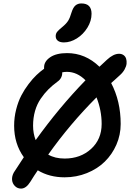

<svg xmlns="http://www.w3.org/2000/svg" viewBox="-20 -1019 782 1114"><path d="M351.1 -772.9Q327.6 -772.9 315.4 -782.7Q303.2 -792.5 303.2 -809.1Q303.2 -823.7 311.5 -834.2Q319.8 -844.7 340.8 -861.8Q364.7 -881.3 375.5 -898.7Q386.2 -916 395 -946.8Q404.3 -976.1 418 -987.5Q431.6 -999 452.1 -999Q511.2 -999 511.2 -939Q511.2 -897.5 487.1 -858.4Q462.9 -819.3 425.8 -796.1Q388.7 -772.9 351.1 -772.9ZM102.1 75.2Q81.1 75.2 66.4 60.3Q51.8 45.4 50 24.7Q48.3 3.9 60.1 -18.1Q91.8 -67.9 118.2 -106.9Q62 -184.6 62 -290Q62 -337.9 73.7 -383.8Q85.4 -429.7 103.5 -464.6Q121.6 -499.5 145.8 -531.2Q169.9 -563 191.9 -583.7Q213.9 -604.5 235.8 -620.1V-628.9Q235.8 -662.6 271.2 -686.8Q306.6 -710.9 369.1 -710.9Q475.1 -710.9 557.1 -631.8Q592.3 -664.6 600.1 -671.9Q637.7 -707 670.9 -707Q685.5 -707 696.5 -699.5Q707.5 -691.9 711.7 -678.7Q715.8 -665.5 714.4 -649.9Q712.9 -634.3 702.9 -616.2Q692.9 -598.1 675.8 -583Q667.5 -575.2 650.4 -559.8Q633.3 -544.4 625 -537.1Q680.2 -432.1 680.2 -299.8Q680.2 -236.3 655.3 -179.4Q630.4 -122.6 587.6 -80.8Q544.9 -39.1 484.1 -14.6Q423.3 9.8 355 9.8Q266.6 9.8 199.2 -30.8Q178.2 -0.5 155.8 36.1Q131.3 75.2 102.1 75.2ZM187 -206.1Q322.8 -395.5 476.1 -553.2Q427.2 -602.1 368.2 -602.1Q352.5 -602.1 340.8 -599.1Q342.3 -584.5 335 -569.6Q327.6 -554.7 313 -544.9Q283.2 -522.9 260.3 -500Q237.3 -477.1 216.1 -446Q194.8 -415 183.3 -375.2Q171.9 -335.4 171.9 -290Q171.9 -244.6 187 -206.1ZM569.8 -299.8Q569.8 -377.9 540 -454.1Q385.3 -299.3 259.8 -122.1Q298.8 -99.1 355 -99.1Q447.3 -99.1 508.5 -155Q569.8 -210.9 569.8 -299.8Z"/></svg>

Font: Shantell Sans Irregular
Style: Regular
Weight: 500
Designer: Stephen Nixon, Anya Danilova, Shantell Martin
Foundry: Arrow Type
Version: Version 1.006;[9816181b4]